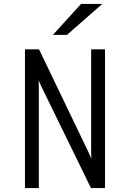

<svg xmlns="http://www.w3.org/2000/svg" viewBox="-20 -949 656 969"><path d="M106 -700H177L427 -180L441 -148L440 -181V-700H510V0H439L190 -510Q183 -524 175 -544Q176 -528 176 -511V0H106ZM389 -929H496L318 -773H247Z"/></svg>

Font: Overpass Mono Light
Style: Regular
Weight: 300
Monospace: yes
Designer: Delve Withrington, Dave Bailey
Foundry: Delve Fonts
Version: Version 1.000;DELV;Overpass